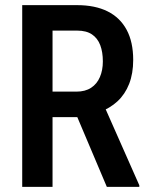

<svg xmlns="http://www.w3.org/2000/svg" viewBox="-20 -731 583 751"><path d="M66.9 -710.9H281.7Q352.1 -710.9 400.9 -686.5Q449.7 -662.1 475.3 -614.5Q501 -566.9 501 -496.6Q501 -443.4 485.1 -402.8Q469.2 -362.3 439.5 -334.7Q409.7 -307.1 367.7 -292L333 -272.9H151.4L150.9 -372.6H278.8Q313.5 -372.6 336.4 -387.7Q359.4 -402.8 370.8 -429.7Q382.3 -456.5 382.3 -490.7Q382.3 -527.3 372.1 -554.4Q361.8 -581.5 339.8 -596.4Q317.9 -611.3 281.7 -611.3H185.5V0H66.9ZM397.9 0 262.7 -319.3 386.2 -319.8 524.9 -6.3V0Z"/></svg>

Font: Roboto Condensed Medium
Style: Regular
Weight: 500
Designer: Christian Robertson
Foundry: Google
Version: Version 3.0